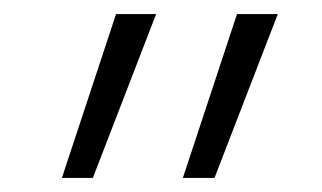

<svg xmlns="http://www.w3.org/2000/svg" viewBox="-20 -540 458 273"><path d="M285 -287H240L317 -520H375ZM112 -287H68L145 -520H202Z"/></svg>

Font: Mplus 1p Light
Style: Regular
Weight: 300
Version: Version 1.061